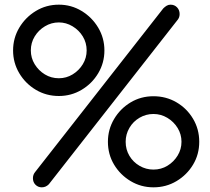

<svg xmlns="http://www.w3.org/2000/svg" viewBox="-20 -802 899 822"><path d="M159 0Q143 0 132 -11Q121 -22 121 -39Q121 -54 130 -65L679 -766Q686 -773 693.5 -777.5Q701 -782 710 -782Q727 -782 738 -770.5Q749 -759 749 -742Q749 -729 742 -719L189 -13Q176 0 159 0ZM232 -391Q178 -391 133.5 -417.5Q89 -444 62.5 -488.5Q36 -533 36 -586Q36 -639 62.5 -683.5Q89 -728 133.5 -755Q178 -782 232 -782Q285 -782 329.5 -755Q374 -728 400.5 -683.5Q427 -639 427 -586Q427 -533 400.5 -488.5Q374 -444 329.5 -417.5Q285 -391 232 -391ZM232 -467Q264 -467 291 -483.5Q318 -500 334.5 -527Q351 -554 351 -586Q351 -619 334.5 -646Q318 -673 290.5 -689.5Q263 -706 232 -706Q200 -706 172.5 -689.5Q145 -673 128.5 -646Q112 -619 112 -586Q112 -554 128.5 -527Q145 -500 172 -483.5Q199 -467 232 -467ZM637 0Q584 0 539.5 -26.5Q495 -53 468.5 -97Q442 -141 442 -195Q442 -248 468.5 -292.5Q495 -337 539 -363.5Q583 -390 637 -390Q691 -390 735.5 -364Q780 -338 806.5 -293.5Q833 -249 833 -195Q833 -141 806.5 -97Q780 -53 735.5 -26.5Q691 0 637 0ZM637 -76Q670 -76 697 -92.5Q724 -109 740.5 -136Q757 -163 757 -195Q757 -227 740.5 -254Q724 -281 696.5 -297.5Q669 -314 637 -314Q605 -314 577.5 -298Q550 -282 534 -254.5Q518 -227 518 -195Q518 -162 534 -135Q550 -108 577.5 -92Q605 -76 637 -76Z"/></svg>

Font: Comfortaa
Style: Regular
Weight: 400
Designer: Johan Aakerlund
Foundry: Johan Aakerlund
Version: Version 3.104; ttfautohint (v1.8.1.43-b0c9)